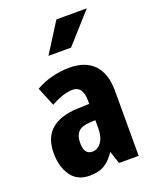

<svg xmlns="http://www.w3.org/2000/svg" viewBox="-142 -831 740 921"><g transform="rotate(-20 228.5 -370.5)"><path d="M270.5 -190.9V-231.9L238.3 -230Q199.7 -228 182.1 -209.2Q164.6 -190.4 164.6 -155.3Q164.6 -122.6 175.3 -108.4Q186 -94.7 206.5 -94.7Q233.9 -94.7 252 -120.1Q270.5 -145.5 270.5 -190.9ZM147.9 -499.5Q191.4 -511.2 240.2 -511.2Q319.3 -511.2 363.3 -466.3Q407.2 -420.9 407.2 -331.5V-3.4V0H403.3H309.6H307.1L306.2 -2.4L285.6 -64.5Q261.2 -27.3 233.4 -9.8Q203.6 9.3 155.3 9.3Q154.8 9.3 154.3 9.3Q154.3 9.3 153.8 9.3Q91.3 9.3 59.6 -37.1Q43.9 -60.1 36.1 -88.4Q28.3 -116.7 28.3 -150.4Q28.3 -229.5 74.2 -269.5Q120.1 -309.6 207 -313L269.5 -315.4V-331.1Q269.5 -406.2 217.3 -406.2Q170.9 -406.2 109.4 -372.1L106 -370.1L104.5 -374L67.9 -463.4L66.4 -466.3L69.3 -467.8Q105 -488.3 147.9 -499.5ZM260.3 -750H415.5L279.8 -598.6H164.6Z"/></g></svg>

Font: MAUL Condensed Bold
Style: Condensed Bold
Weight: 700
Designer: MAUL
Version: Version 1.0; 2020; ttfautohint (v1.8.3)